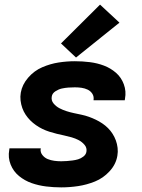

<svg xmlns="http://www.w3.org/2000/svg" viewBox="-20 -803 616 831"><path d="M245 8Q281 8 318 2.5Q355 -3 391 -17.5Q427 -32 454.5 -62Q482 -92 488 -129Q491 -146 489 -163Q487 -180 481.5 -195Q476 -210 467.5 -223.5Q459 -237 447.5 -248.5Q436 -260 422.5 -269Q409 -278 394.5 -285Q380 -292 364.5 -297.5Q349 -303 332.5 -306.5Q316 -310 299.5 -313.5Q283 -317 267.5 -322Q252 -327 237.5 -334.5Q223 -342 212 -355Q201 -368 204 -385Q206 -399 220 -408Q234 -417 248 -420Q262 -423 276 -424Q290 -425 304 -425Q319 -425 333 -423Q347 -421 359.5 -415Q372 -409 379.5 -397.5Q387 -386 385 -371V-369H520Q521 -372 521 -376Q527 -408 516 -438Q505 -468 482 -488Q459 -508 430 -519Q401 -530 369 -534Q337 -538 304 -538Q269 -538 233.5 -532.5Q198 -527 163 -512Q128 -497 102 -467Q76 -437 70 -402Q67 -385 69 -368Q71 -351 76.5 -335.5Q82 -320 91 -306.5Q100 -293 111 -282Q122 -271 135.5 -261.5Q149 -252 163.5 -245Q178 -238 193.5 -233Q209 -228 225.5 -224Q242 -220 258.5 -216.5Q275 -213 290.5 -208.5Q306 -204 320.5 -196.5Q335 -189 346 -176Q357 -163 354 -146Q352 -134 341 -125.5Q330 -117 318 -113.5Q306 -110 294 -108.5Q282 -107 269.5 -106Q257 -105 245 -105Q230 -105 215 -107Q200 -109 186.5 -114.5Q173 -120 163.5 -132Q154 -144 156 -159L157 -161H21Q20 -158 20 -154Q14 -121 26 -91Q38 -61 62.5 -41Q87 -21 117 -10.5Q147 0 179.5 4Q212 8 245 8ZM309 -554 497 -705 413 -783 244 -615Z"/></svg>

Font: Iosevka Sparkle XBdObl
Style: Regular
Weight: 800
Italic angle: -9°
Designer: Belleve Invis
Foundry: Belleve Invis
Version: Version 4.5.0; ttfautohint (v1.8.3)